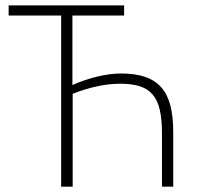

<svg xmlns="http://www.w3.org/2000/svg" viewBox="-20 -696 757 716"><path d="M442.9 -638.2H250V-378.9Q293.9 -398.4 341.6 -410.2Q389.2 -421.9 432.1 -421.9Q483.9 -421.9 520.8 -409.4Q557.6 -397 581.1 -370.6Q604.5 -344.2 615.2 -303Q626 -261.7 626 -204.1V0H584V-200.2Q584 -251 575.9 -286.1Q567.9 -321.3 549.6 -343Q531.2 -364.7 501.5 -374.3Q471.7 -383.8 428.2 -383.8Q386.7 -383.8 341.6 -374Q296.4 -364.3 251 -346.2V0H208V-638.2H12.2V-675.8H442.9Z"/></svg>

Font: Clear Sans Thin
Style: Regular
Weight: 250
Foundry: Intel Corporation
Version: Version 1.00